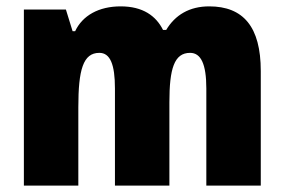

<svg xmlns="http://www.w3.org/2000/svg" viewBox="-20 -583 892 603"><path d="M637 -563C575 -563 530 -536 502 -489H492C470 -533 429 -563 359 -563C290 -563 239 -534 216 -485H208L187 -553H55V0H226V-246C226 -364 241 -417 292 -417C326 -417 341 -381 341 -305V0H512V-262C512 -367 527 -417 577 -417C611 -417 628 -382 628 -305V0H799V-360C799 -499 744 -563 637 -563Z"/></svg>

Font: Noto Sans Condensed Black
Style: Regular
Weight: 900
Width: 3
Designer: Monotype Design Team
Foundry: Monotype Imaging Inc.
Version: Version 2.013